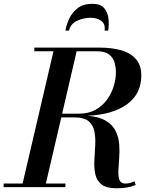

<svg xmlns="http://www.w3.org/2000/svg" viewBox="-58 -1006 820 1032"><path d="M504 -841.5Q509.5 -876 487.2 -893.2Q465 -910.5 428.5 -910.5Q392 -910.5 356.8 -894.5Q321.5 -878.5 313 -841.5H293.5Q298.5 -872 314 -905.5Q329.5 -939 359.5 -962.2Q389.5 -985.5 438.5 -985.5Q482.5 -985.5 502 -962.2Q521.5 -939 525 -905.5Q528.5 -872 523.5 -841.5ZM-38.5 -19.5H63.5L229.5 -730.5H126.5V-750H479Q544.5 -750 594.5 -735.5Q644.5 -721 673 -688Q701.5 -655 701.5 -600Q701.5 -501.5 625.2 -445.8Q549 -390 413.5 -384Q477.5 -378 513.2 -355.5Q549 -333 564.5 -300Q580 -267 582.8 -229.2Q585.5 -191.5 582.5 -154.5Q579.5 -117.5 578.2 -86.8Q577 -56 584.5 -37.8Q592 -19.5 616 -19.5Q631 -19.5 642.5 -23Q654 -26.5 665 -31.5L671.5 -11.5Q644.5 -1.5 622 2.2Q599.5 6 568.5 6Q514 6 488 -14.5Q462 -35 454.5 -69Q447 -103 449.2 -143.8Q451.5 -184.5 453.8 -225Q456 -265.5 449.5 -299.5Q443 -333.5 418.5 -354.2Q394 -375 341.5 -375H271.5L188.5 -19.5H293.5V0H-38.5ZM461.5 -730.5H354L276 -395H366.5Q418.5 -395 456 -416.2Q493.5 -437.5 517.8 -471.2Q542 -505 553.5 -543.8Q565 -582.5 565 -617.5Q565 -642 558.2 -668.2Q551.5 -694.5 529.2 -712.5Q507 -730.5 461.5 -730.5Z"/></svg>

Font: Bodoni* 11pt Medium
Style: Italic
Weight: 500
Italic angle: -13°
Version: Version 2.3